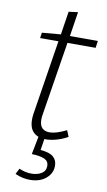

<svg xmlns="http://www.w3.org/2000/svg" viewBox="-96 -696 536 964"><g transform="rotate(10 172.0 -214.5)"><path d="M283 -25Q252 -8 223 -0.5Q194 7 171 7Q133 7 110 -14Q87 -35 87 -79Q87 -87 87.5 -93.5Q88 -100 89 -107L151 -499L158 -489H56L60 -517L165 -526L154 -515L174 -644L221 -650L200 -515L193 -525H344L339 -489H186L197 -499L135 -111Q134 -107 133.5 -100.5Q133 -94 133 -87Q133 -57 147 -44Q161 -31 183 -31Q202 -31 224 -38Q246 -45 270 -57ZM129 221Q111 221 91.5 217Q72 213 53 204L68 175Q99 189 131 189Q161 189 182 176Q203 163 203 137Q203 113 180.5 103Q158 93 116 92L134 0H166L156 64Q203 68 222 85Q241 102 241 130Q241 158 225.5 178.5Q210 199 185.5 210Q161 221 129 221Z"/></g></svg>

Font: Bitter Thin Light
Style: Italic
Weight: 300
Italic angle: -9°
Version: Version 2.002